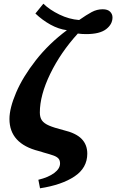

<svg xmlns="http://www.w3.org/2000/svg" viewBox="-20 -813 627 1036"><path d="M187 157Q241 144 272.5 120.5Q304 97 304 69Q304 52 295.5 42.5Q287 33 269.5 26.5Q252 20 212 9Q205 6 189 2Q31 -38 31 -171Q31 -229 67 -313.5Q103 -398 173.5 -488Q244 -578 341 -650Q296 -656 252.5 -680Q209 -704 171 -740L214 -793Q248 -760 300.5 -734.5Q353 -709 407 -705Q447 -733 475 -748Q503 -763 534 -763Q561 -763 574 -750Q587 -737 587 -719Q587 -682 552.5 -655.5Q518 -629 445 -629Q421 -629 400 -632Q307 -530 251 -414.5Q195 -299 195 -206Q195 -179 206.5 -163Q218 -147 244.5 -135.5Q271 -124 322 -111Q390 -95 420.5 -63.5Q451 -32 451 16Q451 93 382 139Q313 185 196 203Z"/></svg>

Font: Noto Serif NarrowExtraBold
Style: Italic
Weight: 800
Width: 4
Italic angle: -12°
Designer: Monotype Design Team
Foundry: Monotype Imaging Inc.
Version: Version 1.001